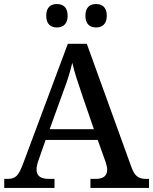

<svg xmlns="http://www.w3.org/2000/svg" viewBox="-20 -931 758 951"><path d="M456 -795C485 -795 509 -811 509 -853C509 -896 485 -911 456 -911C426 -911 403 -896 403 -853C403 -811 426 -795 456 -795ZM262 -795C291 -795 315 -811 315 -853C315 -896 291 -911 262 -911C232 -911 209 -896 209 -853C209 -811 232 -795 262 -795ZM1 0H250V-45H221C183 -45 161 -59 161 -91C161 -104 165 -122 171 -138L206 -238H464L503 -129C507 -115 511 -103 511 -91C511 -59 490 -45 455 -45H428V0H718V-45H704C667 -45 648 -57 631 -103L410 -714H316L95 -122C72 -59 56 -45 18 -45H1ZM226 -291 291 -471C313 -528 327 -573 338 -620C349 -572 367 -518 386 -463L445 -291Z"/></svg>

Font: Noto Serif Vithkuqi Medium
Style: Regular
Weight: 500
Version: Version 1.005